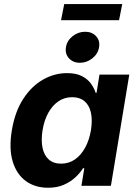

<svg xmlns="http://www.w3.org/2000/svg" viewBox="-20 -904 665 934"><path d="M213.9 9.3Q150.4 9.3 105.5 -23.4Q60.5 -56.2 41.7 -118.7Q22.9 -181.2 37.6 -270Q52.7 -360.8 93 -422.9Q133.3 -484.9 189 -516.6Q244.6 -548.3 306.2 -548.3Q350.1 -548.3 378.2 -533.9Q406.2 -519.5 422.1 -497.6Q438 -475.6 445.3 -452.6H449.7L463.9 -541H608.9L519.5 0H376L390.1 -85.4H383.8Q369.1 -62 345.5 -40.3Q321.8 -18.6 289.3 -4.6Q256.8 9.3 213.9 9.3ZM277.3 -107.9Q314.9 -107.9 344.5 -128.4Q374 -148.9 394 -185.3Q414.1 -221.7 422.4 -270.5Q430.2 -319.3 422.4 -355.5Q414.6 -391.6 391.4 -411.4Q368.2 -431.2 331.1 -431.2Q293 -431.2 263.4 -410.6Q233.9 -390.1 214.4 -354.2Q194.8 -318.4 187 -270.5Q179.2 -222.2 186.8 -185.5Q194.3 -148.9 217 -128.4Q239.7 -107.9 277.3 -107.9ZM368.7 -598.6Q335.4 -598.6 315.4 -620.6Q295.4 -642.6 300.8 -674.3Q305.7 -706.1 333 -727.8Q360.4 -749.5 394 -749.5Q427.7 -749.5 447.5 -727.8Q467.3 -706.1 461.9 -674.3Q457 -642.6 429.7 -620.6Q402.3 -598.6 368.7 -598.6ZM574.7 -884.3 559.1 -805.7H276.9L292.5 -884.3Z"/></svg>

Font: Inter 17pt
Style: Bold Italic
Weight: 700
Italic angle: -9.3988°
Version: Version 4.001;git-66647c0bb